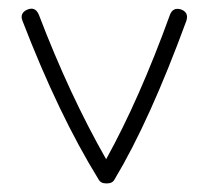

<svg xmlns="http://www.w3.org/2000/svg" viewBox="-20 -415 484 445"><path d="M229 10H225Q213 10 208 0Q116 -149 32 -367Q25 -385 44 -393Q62 -400 70 -381Q141 -195 226 -46Q303 -185 374 -381Q381 -399 400 -393Q418 -386 412 -367Q327 -135 246 0Q241 10 229 10Z"/></svg>

Font: Hoogli Light
Style: Regular
Weight: 300
Designer: Anand Singh Naorem
Foundry: Brand New Type
Version: Version 1.00 b007